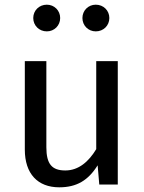

<svg xmlns="http://www.w3.org/2000/svg" viewBox="-20 -788 615 820"><path d="M233 12C308 12 357 -18 397 -82L404 0H483V-527H391V-151C359 -98 316 -60 259 -60C202 -60 178 -87 178 -159V-527H86V-149C86 -46 141 12 233 12ZM332 -711C332 -679 357 -654 389 -654C422 -654 447 -679 447 -711C447 -743 422 -768 389 -768C357 -768 332 -743 332 -711ZM122 -711C122 -679 147 -654 180 -654C212 -654 237 -679 237 -711C237 -743 212 -768 180 -768C147 -768 122 -743 122 -711Z"/></svg>

Font: FiraGO Unicode
Style: Regular
Weight: 400
Designer: bBox Type
Foundry: bBox Type GmbH
Version: Version 1.001;PS 001.001;hotconv 1.0.88;makeotf.lib2.5.64775